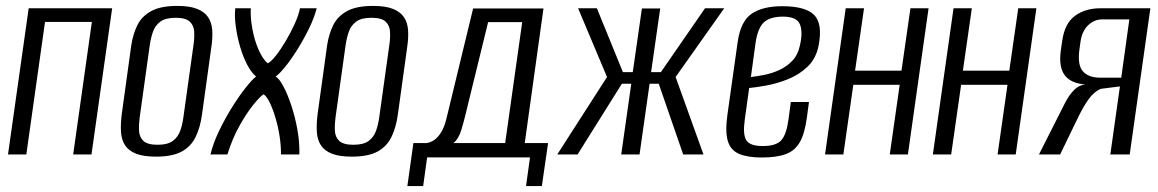

<svg xmlns="http://www.w3.org/2000/svg" viewBox="-20 -523 3922 650"><path d="M7.1 0 77.1 -495H359.7L289.7 0H227.7L291 -448.8H132.4L69.1 0Z M508.3 7.3Q466.2 7.3 440.9 -2.6Q415.6 -12.5 403.4 -31.1Q391.3 -49.7 389.6 -76.6Q387.9 -103.6 392.4 -138L424.4 -369.4Q430.2 -407.7 445.1 -437.9Q460 -468 492 -485.5Q523.9 -503 580.3 -503Q622.3 -503 647.6 -492.8Q672.9 -482.6 684.8 -464.5Q696.6 -446.3 698.4 -422.2Q700.2 -398 696.3 -369.4L664.3 -138.2Q658.3 -92.4 642.5 -59.8Q626.7 -27.1 595.1 -9.9Q563.5 7.3 508.3 7.3ZM513.5 -32.9Q547.7 -32.9 565.2 -46Q582.8 -59.2 590.2 -80.5Q597.6 -101.7 600.7 -124.8L635.2 -371.6Q638.6 -395 637.4 -415.7Q636.3 -436.5 622.5 -449.7Q608.7 -462.8 574.5 -462.8Q540.3 -462.8 522.7 -449.7Q505.2 -436.5 497.9 -415.7Q490.7 -395 487.2 -371.6L452.8 -124.8Q449.7 -101.7 450.7 -80.5Q451.7 -59.2 465.5 -46Q479.3 -32.9 513.5 -32.9Z M692.5 0Q701.5 -38 721.5 -79.5Q741.4 -121 765.4 -159.5Q789.4 -198 811.6 -226Q833.9 -254 846.9 -264Q831.9 -276 817.6 -302.5Q803.4 -329 793.2 -363.5Q783.1 -398 778.3 -433Q773.5 -468 776.5 -495H829Q827.3 -462.2 834.7 -423.4Q842 -384.7 856.1 -353.1Q870.3 -321.6 886.5 -308.6Q897.4 -313.7 913.9 -334.6Q930.3 -355.4 947.2 -383.9Q964 -412.3 977.5 -441.9Q991 -471.6 995.6 -495H1052.1Q1044.1 -463 1025.9 -426Q1007.8 -389 986.2 -354.5Q964.5 -320 944.4 -295.5Q924.2 -271 913.2 -264Q925.2 -257 939.2 -231Q953.1 -205 965.9 -167Q978.6 -129 986.6 -85.5Q994.5 -42 993.5 0H931.2Q931.6 -28.2 926.8 -60.3Q921.9 -92.4 913.1 -122.4Q904.3 -152.4 893.9 -174.3Q883.5 -196.2 872.5 -204Q860.5 -196.5 837.6 -168.3Q814.7 -140.1 790.6 -96.9Q766.5 -53.8 749.9 0Z M1171.3 7.3Q1129.2 7.3 1103.9 -2.6Q1078.6 -12.5 1066.4 -31.1Q1054.3 -49.7 1052.6 -76.6Q1050.9 -103.6 1055.4 -138L1087.4 -369.4Q1093.2 -407.7 1108.1 -437.9Q1123 -468 1155 -485.5Q1186.9 -503 1243.3 -503Q1285.3 -503 1310.6 -492.8Q1335.9 -482.6 1347.8 -464.5Q1359.6 -446.3 1361.4 -422.2Q1363.2 -398 1359.3 -369.4L1327.3 -138.2Q1321.3 -92.4 1305.5 -59.8Q1289.7 -27.1 1258.1 -9.9Q1226.5 7.3 1171.3 7.3ZM1176.5 -32.9Q1210.7 -32.9 1228.2 -46Q1245.8 -59.2 1253.2 -80.5Q1260.6 -101.7 1263.7 -124.8L1298.2 -371.6Q1301.6 -395 1300.4 -415.7Q1299.3 -436.5 1285.5 -449.7Q1271.7 -462.8 1237.5 -462.8Q1203.3 -462.8 1185.7 -449.7Q1168.2 -436.5 1160.9 -415.7Q1153.7 -395 1150.2 -371.6L1115.8 -124.8Q1112.7 -101.7 1113.7 -80.5Q1114.7 -59.2 1128.5 -46Q1142.3 -32.9 1176.5 -32.9Z M1359.1 106.9 1379.5 -38.7H1424.6Q1437.8 -40.7 1450.1 -49.1Q1462.5 -57.5 1473.6 -75.3Q1484.7 -93.2 1491.6 -122.4L1581.7 -494.3H1819.9L1756.5 -38.7H1835.5L1814.4 106.9H1760.8L1774.3 9.9H1426L1412.6 106.9ZM1515 -38.7H1690.2L1747.9 -448.1H1632.5L1556.7 -138.5Q1550.8 -112.9 1541.6 -82.6Q1532.4 -52.4 1515 -38.7Z M1866.5 0 2035 -262.3 1937.1 -495H2000.7L2088.8 -278.8H2122.2L2153.1 -494.3H2215.1L2184.2 -278.8H2217.4L2366.8 -495H2431.8L2267.2 -262.3L2361.6 0H2292.9L2210.1 -239.5H2179.1L2145.1 0H2083.1L2117.1 -239.5H2085.3L1935.3 0Z M2558.6 10.2Q2511.3 10.2 2482.7 -1.8Q2454.1 -13.7 2444.3 -44.6Q2434.5 -75.5 2442.4 -133.1L2477.4 -381.5Q2487.7 -452 2525.3 -477Q2563 -502 2628 -502Q2707.5 -502 2736.6 -472Q2765.7 -442 2751.2 -367.9Q2742.3 -323.9 2713.5 -296.8Q2684.8 -269.7 2647.3 -254.8Q2609.9 -239.8 2574.1 -233.5Q2538.4 -227.1 2516.2 -225L2501.5 -119.1Q2494.2 -68.5 2506.3 -48.5Q2518.3 -28.6 2562.5 -28.6Q2606.8 -28.6 2624.6 -47.8Q2642.3 -67.1 2649.2 -117.7L2657.3 -177.6H2718.7L2711.7 -125.6Q2704.5 -71.2 2687.8 -41.9Q2671.1 -12.6 2640.2 -1.2Q2609.2 10.2 2558.6 10.2ZM2522.1 -262.3Q2541.8 -264.4 2567.5 -269.5Q2593.2 -274.5 2618.4 -286Q2643.5 -297.5 2662.5 -317.5Q2681.5 -337.6 2688 -369Q2698.6 -413.8 2688.2 -440.2Q2677.8 -466.7 2630.7 -466.7Q2587 -466.7 2565.9 -447.2Q2544.8 -427.6 2537.6 -375.8Z M2773.1 0 2843.1 -495H2905.1L2874.8 -283.8H3031.9L3062.2 -495H3123.6L3053.6 0H2992.2L3025.8 -235.9H2868.8L2835.1 0Z M3138.1 0 3208.1 -495H3270.1L3239.8 -283.8H3396.9L3427.2 -495H3488.6L3418.6 0H3357.2L3390.8 -235.9H3233.8L3200.1 0Z M3497.3 0 3584.3 -172.1Q3599.3 -201.5 3616.2 -218.4Q3633 -235.2 3654 -237.2Q3606.3 -240.4 3585.1 -267.7Q3563.8 -294.9 3571.1 -350.9L3576.1 -385.2Q3584.4 -443.8 3619.2 -469.4Q3654.1 -495 3705.1 -495H3874.5L3804.5 0H3738.9L3771.4 -230.5L3707 -222.3Q3683.6 -212.6 3665.4 -187.1Q3647.2 -161.6 3629.8 -125.6L3568.9 0ZM3704.8 -260H3775.9L3803.3 -457.3H3710.7Q3684.8 -457.3 3664 -437.7Q3643.2 -418.1 3638.1 -382.9L3633.9 -352.4Q3627.5 -301.8 3646.7 -280.9Q3665.8 -260 3704.8 -260Z"/></svg>

Font: Alumni Sans Thin
Style: Italic
Weight: 100
Italic angle: -8°
Designer: Robert E. Leuschke
Foundry: Robert E. Leuschke
Version: Version 1.016